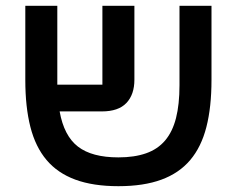

<svg xmlns="http://www.w3.org/2000/svg" viewBox="-20 -628 813 660"><path d="M387 12Q300 12 239 -10.5Q178 -33 140 -78Q102 -123 84.5 -191.5Q67 -260 67 -353V-608H177V-337H332V-608H442V-354Q442 -303 414.5 -274Q387 -245 330 -245H185Q200 -161 248 -124Q296 -87 387 -87Q442 -87 482 -101Q522 -115 547.5 -145Q573 -175 585 -222Q597 -269 597 -335V-608H707V-353Q707 -260 689.5 -191.5Q672 -123 634 -78Q596 -33 535 -10.5Q474 12 387 12Z"/></svg>

Font: IBM Plex Sans Hebrew Medm
Style: Regular
Weight: 500
Designer: Mike Abbink, Paul van der Laan, Pieter van Rosmalen, Yanek Iontef
Foundry: Bold Monday
Version: Version 1.3